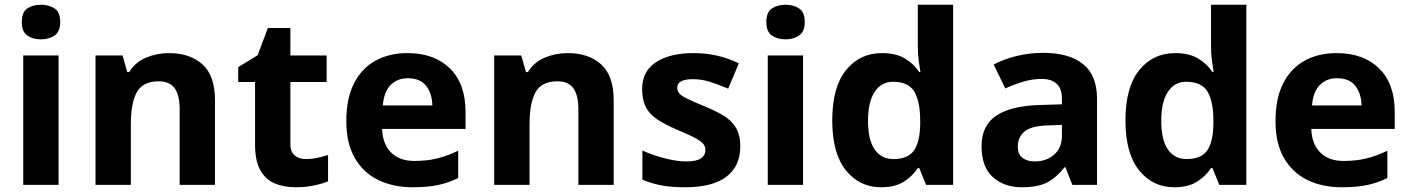

<svg xmlns="http://www.w3.org/2000/svg" viewBox="-20 -780 5947 810"><path d="M153 -760Q186 -760 210 -744.5Q234 -729 234 -687Q234 -646 210 -630Q186 -614 153 -614Q119 -614 95.5 -630Q72 -646 72 -687Q72 -729 95.5 -744.5Q119 -760 153 -760ZM227 -546V0H78V-546Z M693 -556Q781 -556 834 -508.5Q887 -461 887 -356V0H738V-319Q738 -378 717 -407.5Q696 -437 650 -437Q582 -437 557 -390.5Q532 -344 532 -257V0H383V-546H497L517 -476H525Q551 -518 596.5 -537Q642 -556 693 -556Z M1270 -109Q1295 -109 1318 -114Q1341 -119 1364 -126V-15Q1340 -5 1304.5 2.5Q1269 10 1227 10Q1178 10 1139.5 -6Q1101 -22 1078.5 -61.5Q1056 -101 1056 -171V-434H985V-497L1067 -547L1110 -662H1205V-546H1358V-434H1205V-171Q1205 -140 1223 -124.5Q1241 -109 1270 -109Z M1699 -556Q1812 -556 1878 -491.5Q1944 -427 1944 -308V-236H1592Q1594 -173 1629.5 -137Q1665 -101 1728 -101Q1781 -101 1824 -111.5Q1867 -122 1913 -144V-29Q1873 -9 1828.5 0.5Q1784 10 1721 10Q1639 10 1576 -20.5Q1513 -51 1477 -113Q1441 -175 1441 -269Q1441 -365 1473.5 -428.5Q1506 -492 1564 -524Q1622 -556 1699 -556ZM1700 -450Q1657 -450 1628.5 -422Q1600 -394 1595 -335H1804Q1803 -385 1778 -417.5Q1753 -450 1700 -450Z M2375 -556Q2463 -556 2516 -508.5Q2569 -461 2569 -356V0H2420V-319Q2420 -378 2399 -407.5Q2378 -437 2332 -437Q2264 -437 2239 -390.5Q2214 -344 2214 -257V0H2065V-546H2179L2199 -476H2207Q2233 -518 2278.5 -537Q2324 -556 2375 -556Z M3103 -162Q3103 -79 3044.5 -34.5Q2986 10 2870 10Q2813 10 2772 2.5Q2731 -5 2690 -22V-145Q2734 -125 2785 -112Q2836 -99 2875 -99Q2919 -99 2937.5 -112Q2956 -125 2956 -146Q2956 -160 2948.5 -171Q2941 -182 2916 -196Q2891 -210 2838 -232Q2787 -254 2754 -275.5Q2721 -297 2705 -327.5Q2689 -358 2689 -404Q2689 -480 2748 -518Q2807 -556 2905 -556Q2956 -556 3002 -546Q3048 -536 3097 -513L3052 -406Q3012 -423 2976 -434.5Q2940 -446 2903 -446Q2837 -446 2837 -410Q2837 -397 2845.5 -386.5Q2854 -376 2878.5 -364Q2903 -352 2951 -332Q2998 -313 3032 -292.5Q3066 -272 3084.5 -241.5Q3103 -211 3103 -162Z M3294 -760Q3327 -760 3351 -744.5Q3375 -729 3375 -687Q3375 -646 3351 -630Q3327 -614 3294 -614Q3260 -614 3236.5 -630Q3213 -646 3213 -687Q3213 -729 3236.5 -744.5Q3260 -760 3294 -760ZM3368 -546V0H3219V-546Z M3697 10Q3606 10 3548.5 -61.5Q3491 -133 3491 -272Q3491 -412 3549 -484Q3607 -556 3701 -556Q3760 -556 3798 -533Q3836 -510 3858 -476H3863Q3860 -492 3856 -522.5Q3852 -553 3852 -585V-760H4001V0H3887L3858 -71H3852Q3830 -37 3793 -13.5Q3756 10 3697 10ZM3749 -109Q3811 -109 3836 -145.5Q3861 -182 3862 -255V-271Q3862 -351 3837.5 -393Q3813 -435 3747 -435Q3698 -435 3670 -392.5Q3642 -350 3642 -270Q3642 -190 3670 -149.5Q3698 -109 3749 -109Z M4381 -557Q4491 -557 4549.5 -509.5Q4608 -462 4608 -364V0H4504L4475 -74H4471Q4436 -30 4397 -10Q4358 10 4290 10Q4217 10 4169 -32.5Q4121 -75 4121 -163Q4121 -250 4182 -291.5Q4243 -333 4365 -337L4460 -340V-364Q4460 -407 4437.5 -427Q4415 -447 4375 -447Q4335 -447 4297 -435.5Q4259 -424 4221 -407L4172 -508Q4216 -531 4269.5 -544Q4323 -557 4381 -557ZM4402 -251Q4330 -249 4302 -225Q4274 -201 4274 -162Q4274 -128 4294 -113.5Q4314 -99 4346 -99Q4394 -99 4427 -127.5Q4460 -156 4460 -208V-253Z M4934 10Q4843 10 4785.5 -61.5Q4728 -133 4728 -272Q4728 -412 4786 -484Q4844 -556 4938 -556Q4997 -556 5035 -533Q5073 -510 5095 -476H5100Q5097 -492 5093 -522.5Q5089 -553 5089 -585V-760H5238V0H5124L5095 -71H5089Q5067 -37 5030 -13.5Q4993 10 4934 10ZM4986 -109Q5048 -109 5073 -145.5Q5098 -182 5099 -255V-271Q5099 -351 5074.5 -393Q5050 -435 4984 -435Q4935 -435 4907 -392.5Q4879 -350 4879 -270Q4879 -190 4907 -149.5Q4935 -109 4986 -109Z M5619 -556Q5732 -556 5798 -491.5Q5864 -427 5864 -308V-236H5512Q5514 -173 5549.5 -137Q5585 -101 5648 -101Q5701 -101 5744 -111.5Q5787 -122 5833 -144V-29Q5793 -9 5748.5 0.5Q5704 10 5641 10Q5559 10 5496 -20.5Q5433 -51 5397 -113Q5361 -175 5361 -269Q5361 -365 5393.5 -428.5Q5426 -492 5484 -524Q5542 -556 5619 -556ZM5620 -450Q5577 -450 5548.5 -422Q5520 -394 5515 -335H5724Q5723 -385 5698 -417.5Q5673 -450 5620 -450Z"/></svg>

Font: Noto Sans Balinese
Style: Bold
Weight: 700
Designer: Aditya Bayu, David Williams
Foundry: David Williams
Version: Version 2.005; ttfautohint (v1.8.4.7-5d5b)